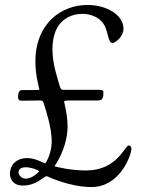

<svg xmlns="http://www.w3.org/2000/svg" viewBox="-20 -739 570 776"><path d="M20 -37C20 -13 36 11 71 11C130 11 155 -26 169 -27C176 -24 262 17 350 17C465 17 511 -112 511 -138C511 -146 506 -151 500 -151C484 -151 455 -50 327 -50C266 -50 210 -64 200 -67C201 -68 253 -140 253 -228C253 -278 239 -324 239 -329C239 -332 248 -333 260 -333H373C387 -333 398 -333 398 -364C398 -373 394 -376 379 -376H236C228 -376 225 -378 220 -396C210 -431 192 -482 192 -540C192 -663 272 -683 313 -683C352 -683 388 -665 403 -635C419 -602 417 -565 435 -565C444 -565 479 -589 479 -623C479 -680 409 -719 333 -719C230 -719 123 -646 123 -490C123 -432 139 -383 139 -377C139 -376 137 -375 123 -375H68C56 -375 53 -360 53 -348C53 -334 60 -332 64 -332C106 -332 127 -333 139 -333C155 -333 154 -329 160 -311C165 -294 189 -224 189 -167C189 -123 168 -82 162 -79C156 -79 126 -100 90 -100C40 -100 20 -66 20 -37ZM55 -42C55 -51 60 -63 84 -63C106 -63 135 -52 138 -47C136 -43 111 -17 84 -17C67 -17 55 -31 55 -42Z"/></svg>

Font: OFL Sorts Mill Goudy
Style: Italic
Weight: 500
Italic angle: -6°
Version: Version 003.000